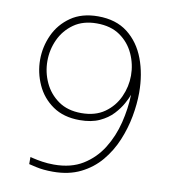

<svg xmlns="http://www.w3.org/2000/svg" viewBox="-84 -823 814 907"><g transform="rotate(10 323.0 -370.0)"><path d="M314 -750Q400 -750 456 -706.5Q512 -663 539.5 -590Q567 -517 567 -428Q567 -374 556 -314Q545 -254 521 -196.5Q497 -139 458 -92.5Q419 -46 362.5 -18Q306 10 230 10Q183 10 148.5 2Q114 -6 114 -6V-40Q114 -40 130.5 -36Q147 -32 173 -28Q199 -24 229 -24Q311 -24 367.5 -59Q424 -94 459.5 -151Q495 -208 512 -276.5Q529 -345 531 -412Q525 -395 510.5 -368.5Q496 -342 471 -315Q446 -288 407 -270Q368 -252 312 -252Q235 -252 183 -288Q131 -324 105 -381.5Q79 -439 79 -501Q79 -563 105 -620Q131 -677 183.5 -713.5Q236 -750 314 -750ZM314 -716Q248 -716 203.5 -684.5Q159 -653 136.5 -604Q114 -555 114 -501Q114 -447 136.5 -398Q159 -349 203.5 -317.5Q248 -286 314 -286Q381 -286 425.5 -317.5Q470 -349 492.5 -398.5Q515 -448 515 -501Q515 -555 492.5 -604.5Q470 -654 425.5 -685Q381 -716 314 -716Z"/></g></svg>

Font: Be Vietnam Pro Thin
Style: Regular
Weight: 100
Designer: Lam Bao, Tony Le, Vietanh Nguyen
Foundry: Yellow Type Foundry
Version: Version 1.002; ttfautohint (v1.8.3)